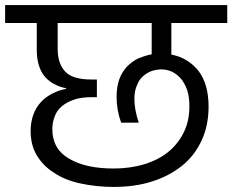

<svg xmlns="http://www.w3.org/2000/svg" viewBox="-47 -760 911 753"><path d="M844.2 -669.9H625V-545.9Q688 -534.2 730 -483.9Q771 -431.6 771 -341.8Q771 -268.1 744.1 -210Q716.3 -149.9 668 -110.8Q617.2 -69.8 550.8 -48.8Q484.4 -26.9 397.9 -26.9Q330.6 -26.9 266.1 -41Q206.1 -54.2 164.1 -83Q122.1 -109.4 97.2 -150.9Q73.2 -190.9 73.2 -246.1Q73.2 -281.2 84 -311Q93.8 -338.4 113.8 -359.9Q131.8 -379.4 158.2 -393.1Q185.5 -407.2 211.9 -411.1V-414.1Q189 -418 168 -429.2Q147.5 -439 130.9 -457Q114.7 -474.6 106 -502Q97.2 -529.3 97.2 -564.9V-669.9H-26.9V-740.2H844.2ZM158.2 -253.9Q158.2 -175.8 223.1 -138.2Q288.1 -99.1 398.9 -99.1Q463.4 -99.1 520 -116.2Q574.7 -133.3 612.8 -164.1Q651.4 -195.3 673.8 -241.2Q695.8 -284.7 695.8 -344.2Q695.8 -379.9 687 -407.2Q677.2 -433.6 662.1 -452.1Q644.5 -471.2 627 -479Q607.4 -487.8 585.9 -487.8Q568.4 -487.8 548.8 -481.9Q529.3 -474.6 515.1 -461.9Q499.5 -449.7 490.2 -425.8Q480 -402.8 480 -372.1Q480 -331.1 497.1 -278.8H428.2Q410.2 -328.1 410.2 -379.9Q410.2 -419.4 420.9 -449.2Q431.2 -477.5 451.2 -499Q472.7 -520.5 495.1 -530.8Q527.8 -543.9 547.9 -546.9V-669.9H179.2V-567.9Q179.2 -510.3 209 -479Q238.3 -448.2 311 -448.2H333V-378.9H313Q270.5 -378.9 243.2 -369.1Q214.4 -359.4 193.8 -341.8Q174.8 -325.2 167 -301.8Q158.2 -279.3 158.2 -253.9Z"/></svg>

Font: PoppinsZ
Style: Regular
Weight: 400
Designer: Ninad Kale (Devanagari), Jonny Pinhorn (Latin)
Foundry: Indian Type Foundry
Version: Version 3.002;FEAKit 1.0